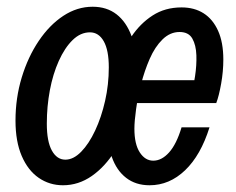

<svg xmlns="http://www.w3.org/2000/svg" viewBox="-20 -540 700 570"><path d="M167 10Q127 10 95 -12Q63 -34 44.5 -77Q26 -120 26 -182Q26 -249 44.5 -310Q63 -371 95 -418.5Q127 -466 168 -493Q209 -520 255 -520Q297 -520 326 -497.5Q355 -475 370.5 -433Q386 -391 386 -332Q386 -264 369 -202.5Q352 -141 322 -93Q292 -45 252.5 -17.5Q213 10 167 10ZM174 -66Q198 -66 221 -89.5Q244 -113 262.5 -152.5Q281 -192 292 -240.5Q303 -289 303 -340Q303 -391 288 -417.5Q273 -444 247 -444Q219 -444 195.5 -421Q172 -398 154.5 -359Q137 -320 128 -272Q119 -224 119 -173Q119 -120 134 -93Q149 -66 174 -66ZM424 10Q383 10 354.5 -12Q326 -34 312 -74Q298 -114 298 -170Q298 -206 305 -252.5Q312 -299 328 -345.5Q344 -392 370 -431Q396 -470 433 -494Q470 -518 519 -518Q557 -518 584.5 -500.5Q612 -483 627.5 -448.5Q643 -414 643 -363Q643 -328 636.5 -291.5Q630 -255 622 -234H354L368 -302H584L548 -255Q554 -281 559 -313.5Q564 -346 563 -376Q562 -406 551 -425.5Q540 -445 513 -445Q485 -445 462.5 -423Q440 -401 424.5 -365.5Q409 -330 399 -291Q389 -252 384 -216Q379 -180 379 -158Q379 -112 395 -87.5Q411 -63 435 -63Q460 -63 482 -87.5Q504 -112 519 -162H602Q576 -79 529.5 -34.5Q483 10 424 10Z"/></svg>

Font: Instrument Sans Condensed Medium
Style: Italic
Weight: 500
Width: 3
Italic angle: -13°
Designer: Rodrigo Fuenzalida
Foundry: fragTYPE
Version: Version 1.000;gftools[0.9.28]